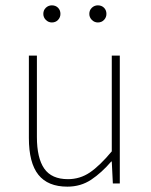

<svg xmlns="http://www.w3.org/2000/svg" viewBox="-20 -686 564 718"><path d="M232 12Q159 12 123.5 -32.5Q88 -77 88 -170V-478H118V-174Q118 -95 145.5 -55.5Q173 -16 234 -16Q279 -16 316 -41Q353 -66 398 -120V-478H428V0H402L398 -82H396Q360 -40 321 -14Q282 12 232 12ZM174 -602Q161 -602 151.5 -611.5Q142 -621 142 -634Q142 -648 151.5 -657Q161 -666 174 -666Q188 -666 197 -657Q206 -648 206 -634Q206 -621 197 -611.5Q188 -602 174 -602ZM346 -602Q333 -602 323.5 -611.5Q314 -621 314 -634Q314 -648 323.5 -657Q333 -666 346 -666Q360 -666 369 -657Q378 -648 378 -634Q378 -621 369 -611.5Q360 -602 346 -602Z"/></svg>

Font: Source Sans 3
Style: Regular
Weight: 200
Designer: Paul D. Hunt
Foundry: Adobe
Version: Version 3.046;hotconv 1.0.118;makeotfexe 2.5.65603